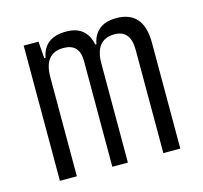

<svg xmlns="http://www.w3.org/2000/svg" viewBox="-83 -618 751 710"><g transform="rotate(-15 293.0 -263.5)"><path d="M458.5 0V-395.5Q458.5 -471.2 397.5 -471.2Q322.8 -471.2 322.8 -378.9V0H263.2V-405.3Q263.2 -471.2 201.7 -471.2Q127.4 -471.2 127.4 -378.9V0H62.5V-517.6H119.1L124 -453.1H128.9Q142.6 -527.3 227.1 -527.3Q304.2 -527.3 319.3 -453.1H323.7Q329.6 -487.8 353.5 -507.6Q377.4 -527.3 418.9 -527.3Q523.4 -527.3 523.4 -405.3V0Z"/></g></svg>

Font: Cascadia Mono PL Light
Style: Regular
Weight: 300
Monospace: yes
Designer: Aaron Bell
Foundry: Saja Typeworks
Version: Version 2404.023; ttfautohint (v1.8.4)